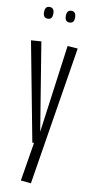

<svg xmlns="http://www.w3.org/2000/svg" viewBox="-102 -763 481 1016"><g transform="rotate(10 138.0 -255.0)"><path d="M88 208 122 0H113L12 -532L67 -536L144 -64L208 -536L263 -532L143 213ZM196 -660Q171 -660 171 -691Q171 -723 196 -723Q221 -723 221 -691Q221 -660 196 -660ZM79 -660Q54 -660 54 -691Q54 -723 79 -723Q104 -723 104 -691Q104 -660 79 -660Z"/></g></svg>

Font: Georama ExtraCondensed Light
Style: Regular
Weight: 300
Width: 2
Designer: Jean-Baptiste Levee
Foundry: Production Type
Version: Version 1.000